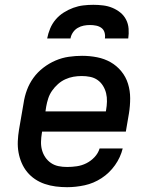

<svg xmlns="http://www.w3.org/2000/svg" viewBox="-20 -770 640 798"><path d="M259 8Q235 8 211.5 5Q188 2 166 -5.5Q144 -13 125.5 -25.5Q107 -38 93 -55Q79 -72 70 -93Q61 -114 57 -136.5Q53 -159 54 -183Q55 -207 59 -231L78 -341Q82 -369 92 -396Q102 -423 119 -446.5Q136 -470 160 -488.5Q184 -507 211 -518.5Q238 -530 266 -534Q294 -538 321 -538Q353 -538 383.5 -532Q414 -526 439.5 -511.5Q465 -497 484 -474Q503 -451 512 -422Q521 -393 521 -361.5Q521 -330 516 -299L503 -223H155L154 -217Q151 -199 150.5 -181Q150 -163 154.5 -146.5Q159 -130 168.5 -116Q178 -102 192 -92.5Q206 -83 223 -79.5Q240 -76 259 -76Q279 -76 299.5 -79Q320 -82 339 -91.5Q358 -101 373 -117Q388 -133 394 -153H490Q481 -116 458 -83.5Q435 -51 402 -29.5Q369 -8 332 0Q295 8 259 8ZM169 -307H420L421 -313Q424 -330 424.5 -348Q425 -366 421 -382.5Q417 -399 408 -413.5Q399 -428 385.5 -437.5Q372 -447 355 -450.5Q338 -454 320 -454Q302 -454 285 -451Q268 -448 251.5 -440.5Q235 -433 221 -420.5Q207 -408 196.5 -393Q186 -378 180.5 -361Q175 -344 172 -327ZM176 -610Q180 -631 188.5 -651.5Q197 -672 211.5 -689Q226 -706 245 -718Q264 -730 284.5 -737.5Q305 -745 326 -747.5Q347 -750 368 -750Q388 -750 408.5 -747.5Q429 -745 447 -737.5Q465 -730 480 -718Q495 -706 504 -688.5Q513 -671 514.5 -650.5Q516 -630 513 -610H416Q418 -623 414.5 -635Q411 -647 401.5 -654Q392 -661 379.5 -663.5Q367 -666 354 -666Q341 -666 328 -663.5Q315 -661 303 -654Q291 -647 283 -635Q275 -623 273 -610Z"/></svg>

Font: Iosevka Curly MdExObl
Style: Regular
Weight: 500
Width: 7
Italic angle: -9°
Monospace: yes
Designer: Belleve Invis
Foundry: Belleve Invis
Version: Version 11.1.0; ttfautohint (v1.8.3)